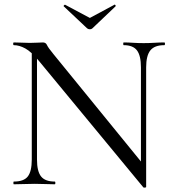

<svg xmlns="http://www.w3.org/2000/svg" viewBox="-20 -812 767 846"><path d="M120 -109V-602L143 -600V-109Q143 -57 161 -34.5Q179 -12 221 -12Q224 -12 224 -6Q224 0 221 0Q201 0 180 -1Q159 -2 133 -2Q108 -2 85 -1Q62 0 41 0Q39 0 39 -6Q39 -12 41 -12Q85 -12 102.5 -34.5Q120 -57 120 -109ZM624 12Q624 14 619 14.5Q614 15 612 14L152 -543Q118 -584 91.5 -598.5Q65 -613 41 -613Q38 -613 38 -619Q38 -625 41 -625Q59 -625 77.5 -624Q96 -623 111 -623Q129 -623 145 -624Q161 -625 169 -625Q182 -625 187 -613.5Q192 -602 216 -573L616 -82ZM624 -515V12L601 -19V-515Q601 -567 583.5 -590Q566 -613 525 -613Q523 -613 523 -619Q523 -625 525 -625Q545 -625 566.5 -623.5Q588 -622 613 -622Q637 -622 660.5 -623.5Q684 -625 704 -625Q707 -625 707 -619Q707 -613 704 -613Q661 -613 642.5 -590Q624 -567 624 -515ZM364 -687 261 -784Q259 -786 262.5 -789Q266 -792 267 -791L376 -733L484 -791Q486 -793 488.5 -789.5Q491 -786 489 -784L387 -687Q383 -683 376 -683Q369 -683 364 -687Z"/></svg>

Font: Cormorant Garamond Light
Style: Regular
Weight: 400
Version: Version 4.001